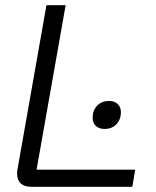

<svg xmlns="http://www.w3.org/2000/svg" viewBox="-20 -720 600 740"><path d="M46 -50Q46 -60 47 -65L159 -700H233L121 -66H501L490 0H101Q74 0 60 -13Q46 -26 46 -50ZM337 -266Q337 -295 354.5 -313Q372 -331 401 -331Q421 -331 433.5 -319Q446 -307 446 -288Q446 -259 428.5 -241Q411 -223 383 -223Q362 -223 349.5 -234.5Q337 -246 337 -266Z"/></svg>

Font: Bai Jamjuree
Style: Italic
Weight: 400
Italic angle: -10°
Version: Version 1.000; ttfautohint (v1.6)